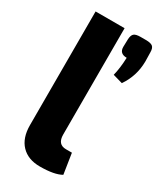

<svg xmlns="http://www.w3.org/2000/svg" viewBox="-183 -767 707 843"><g transform="rotate(30 170.5 -345.0)"><path d="M269 -702H296Q321 -702 330.5 -694Q340 -686 340 -665L341 -618Q340 -544 299 -485L250 -499Q260 -538 262 -592Q225 -592 225 -626L226 -665Q227 -686 236 -694Q245 -702 269 -702ZM189 -700V-161Q189 -111 232 -111H262L278 -8Q243 12 170 12Q110 12 76 -23.5Q42 -59 42 -124V-700Z"/></g></svg>

Font: exo2condensed_b
Style: Bold
Weight: 700
Width: 3
Designer: Natanael Gama
Version: Version 1.001;PS 001.001;hotconv 1.0.70;makeotf.lib2.5.58329